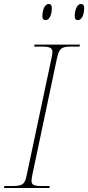

<svg xmlns="http://www.w3.org/2000/svg" viewBox="-29 -936 439 956"><path d="M359 -836C381 -836 390 -868 390 -896C390 -911 384 -916 374 -916C352 -916 343 -880 343 -855C343 -840 350 -836 359 -836ZM198 -836C220 -836 229 -868 229 -896C229 -911 223 -916 213 -916C191 -916 182 -880 182 -855C182 -840 189 -836 198 -836ZM-9 0H217L219 -10H176C139 -10 128 -16 128 -36C128 -45 130 -56 133 -70L254 -643C265 -693 274 -704 324 -704H367L369 -714H143L141 -704H184C223 -704 232 -694 232 -677C232 -669 230 -660 228 -649L104 -64C95 -21 86 -10 36 -10H-7Z"/></svg>

Font: Noto Serif Display Thin
Style: Italic
Weight: 100
Italic angle: -12°
Designer: Monotype Design Team
Foundry: Monotype Imaging Inc.
Version: Version 2.009